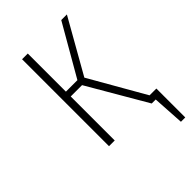

<svg xmlns="http://www.w3.org/2000/svg" viewBox="-203 -595 812 812"><g transform="rotate(-45 203.0 -189.0)"><path d="M365.2 -30.8H405.8V142.1H379.9L371.1 0H347.2L193.8 -263.2H126V0H91.8V-520H126V-292H194.8L326.2 -520H359.9L223.1 -278.8Z"/></g></svg>

Font: Fira Sans Compressed UltraLight
Style: Regular
Weight: 200
Width: 1
Designer: Carrois Corporate & Edenspiekermann AG
Foundry: Carrois Corporate GbR & Edenspiekermann AG
Version: Version 4.203;PS 004.203;hotconv 1.0.88;makeotf.lib2.5.64775